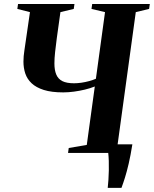

<svg xmlns="http://www.w3.org/2000/svg" viewBox="-20 -763 768 958"><path d="M517.5 174.5Q519.5 157.5 521 134.5Q522.5 111.5 523 87Q523.5 62.5 522.8 39.8Q522 17 520 0L486.5 -43H640.5Q631.5 13.5 622 54Q612.5 94.5 603.5 123.2Q594.5 152 586 174.5ZM319.5 0 323 -24.5 413 -40 453 -331.5Q430.5 -322.5 403.8 -316Q377 -309.5 349 -305.8Q321 -302 295.5 -302Q237 -302 198.5 -314.2Q160 -326.5 137.8 -347.5Q115.5 -368.5 106.2 -396.2Q97 -424 97 -455.5Q97 -469 98.2 -483Q99.5 -497 101.5 -510L129.5 -702.5L66.5 -718.5L70 -743H351.5L348 -718.5L281.5 -702.5L263.5 -573.5Q258.5 -535.5 255 -503.8Q251.5 -472 251.5 -446.5Q251.5 -413 260.8 -391Q270 -369 291.2 -358.2Q312.5 -347.5 349.5 -347.5Q366 -347.5 385.5 -350.2Q405 -353 424.2 -358.2Q443.5 -363.5 458.5 -370L504 -702.5L436.5 -718.5L440 -743H727.5L724 -718.5L657.5 -702.5L566.5 -40L632 -24.5L628.5 0Z"/></svg>

Font: Merriweather 120pt
Style: Bold Italic
Weight: 700
Italic angle: -7.8°
Version: Version 2.101